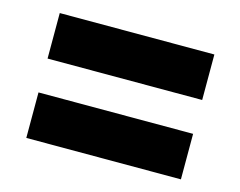

<svg xmlns="http://www.w3.org/2000/svg" viewBox="-66 -646 740 591"><g transform="rotate(15 304.5 -350.0)"><path d="M58.1 -403.8V-548.8H550.8V-403.8ZM58.1 -150.9V-295.9H550.8V-150.9Z"/></g></svg>

Font: Montserrat ExtraBold
Style: Regular
Weight: 800
Designer: Julieta Ulanovsky
Foundry: Julieta Ulanovsky
Version: Version 9.000